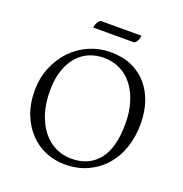

<svg xmlns="http://www.w3.org/2000/svg" viewBox="-156 -1029 1133 1186"><g transform="rotate(20 410.0 -436.5)"><path d="M157 -379Q157 -294 178.5 -229Q200 -164 236 -119.5Q272 -75 320.5 -52Q369 -29 423 -29Q538 -29 601.5 -108Q665 -187 665 -345Q665 -422 646 -484.5Q627 -547 592.5 -591.5Q558 -636 509.5 -660Q461 -684 401 -684Q353 -684 308.5 -666Q264 -648 230.5 -610.5Q197 -573 177 -515.5Q157 -458 157 -379ZM68 -347Q68 -432 97.5 -502.5Q127 -573 176.5 -624Q226 -675 291.5 -703Q357 -731 430 -731Q509 -731 569.5 -704Q630 -677 671 -629Q712 -581 733 -516.5Q754 -452 754 -377Q754 -294 730 -222Q706 -150 660 -97Q614 -44 547.5 -13Q481 18 397 18Q330 18 270.5 -7Q211 -32 166 -79.5Q121 -127 94.5 -194.5Q68 -262 68 -347ZM275 -837Q277 -858 287.5 -874.5Q298 -891 309 -891H572Q570 -869 560.5 -853Q551 -837 537 -837Z"/></g></svg>

Font: Gotu
Style: Regular
Weight: 400
Designer: Sarang Kulkarni & Kailash Malviya
Foundry: Ek Type
Version: Version 2.320;hotconv 1.0.109;makeotfexe 2.5.65596; ttfautoh